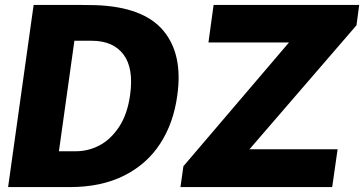

<svg xmlns="http://www.w3.org/2000/svg" viewBox="-20 -762 1483 782"><path d="M227 -742Q338 -742 370 -741Q564 -734 645 -637.5Q726 -541 702 -373Q687 -261 632.5 -177Q578 -93 485 -46.5Q392 0 264 0H13L117 -742ZM220 -146H290Q339 -146 384.5 -169.5Q430 -193 464.5 -244.5Q499 -296 510 -376Q525 -484 483 -540Q441 -596 353 -596H283ZM727 -85 1157 -589H829L850 -742H1443L1432 -659L996 -154H1355L1333 0H715Z"/></svg>

Font: Morrison ExtraBold
Style: Regular
Weight: 800
Designer: Pablo Impallari, Rodrigo Fuenzalida (Modified by Dan O. Williams)
Version: Version 0.03;June 6, 2019;FontCreator 11.5.0.2425 64-bit; tt